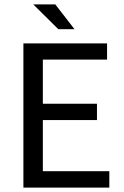

<svg xmlns="http://www.w3.org/2000/svg" viewBox="-20 -853 563 873"><path d="M86.4 0V-655.8H466.8V-582H174.8V-381.3H420.9V-307.1H174.8V-74.7H477.1V0ZM245.1 -720.2 131.3 -833H231.4L318.8 -720.2Z"/></svg>

Font: Varta Medium
Style: Regular
Weight: 500
Designer: Joana Correia, Viktoriya Grabowska, Eben Sorkin
Foundry: Sorkin Type Co.
Version: Version 1.004